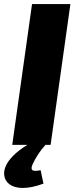

<svg xmlns="http://www.w3.org/2000/svg" viewBox="-41 -710 369 941"><path d="M116 -690 19 0H93C36 35 5 69 -10 98C-47 171 10 250 172 190L158 124C119 133 106 125 118 97C132 65 156 28 182 0H207L304 -690Z"/></svg>

Font: Exo 2 Extra Bold
Style: Italic
Weight: 800
Italic angle: -8°
Designer: Natanael Gama
Version: Version 1.001;PS 001.001;hotconv 1.0.88;makeotf.lib2.5.64775